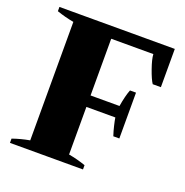

<svg xmlns="http://www.w3.org/2000/svg" viewBox="-126 -814 894 929"><g transform="rotate(20 321.0 -350.0)"><path d="M618 -700V-503H576Q563 -522 546.5 -569Q530 -616 529 -641H312V-349H461Q470 -404 483 -437H514V-201H483Q475 -225 469 -250.5Q463 -276 461 -290H312V-45Q357 -37 400 -22V0H24V-22Q67 -37 112 -45V-655Q67 -663 24 -678V-700Z"/></g></svg>

Font: Trirong Black
Style: Regular
Weight: 900
Designer: Katatrad Team
Foundry: CadsonDemak
Version: Version 1.001